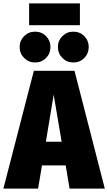

<svg xmlns="http://www.w3.org/2000/svg" viewBox="-42 -1114 639 1134"><path d="M369 0 346 -137H206L183 0H-22L158 -696H398L577 0ZM229 -277H322L275 -555ZM256 -837Q256 -798 230 -771.5Q204 -745 165 -745Q127 -745 100.5 -771.5Q74 -798 74 -837Q74 -874 100.5 -900.5Q127 -927 165 -927Q204 -927 230 -900.5Q256 -874 256 -837ZM482 -837Q482 -798 456 -771.5Q430 -745 391 -745Q353 -745 326.5 -771.5Q300 -798 300 -837Q300 -874 326.5 -900.5Q353 -927 391 -927Q430 -927 456 -900.5Q482 -874 482 -837ZM430 -965H130V-1094H430Z"/></svg>

Font: Fira Sans Condensed Black
Style: Regular
Weight: 900
Width: 3
Designer: Carrois Corporate & Edenspiekermann AG
Foundry: Carrois Corporate GbR & Edenspiekermann AG
Version: Version 4.203